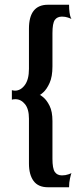

<svg xmlns="http://www.w3.org/2000/svg" viewBox="-20 -709 351 809"><path d="M102 -209Q102 -250 85 -270.5Q68 -291 45 -291Q35 -291 30 -289V-329Q38 -327 43 -327Q67 -327 84.5 -350.5Q102 -374 102 -419V-588Q102 -689 182 -689H271Q271 -670 273 -656.5Q275 -643 277.5 -636.5Q280 -630 281 -629Q278 -631 266.5 -635Q255 -639 241 -639Q221 -639 211 -625Q201 -611 201 -569V-429Q201 -386 189 -359.5Q177 -333 162.5 -320Q148 -307 148 -310V-308Q148 -311 162.5 -299Q177 -287 189 -263Q201 -239 201 -199V-40Q201 1 211 15.5Q221 30 241 30Q256 30 268.5 25.5Q281 21 281 20Q279 25 275 42.5Q271 60 271 80H182Q141 80 121.5 53.5Q102 27 102 -20Z"/></svg>

Font: Red Rose Bold
Style: Regular
Weight: 700
Designer: jaikishan Patel
Version: Version 1.000